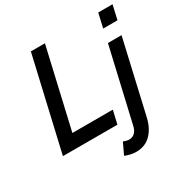

<svg xmlns="http://www.w3.org/2000/svg" viewBox="-199 -859 1206 1241"><g transform="rotate(-30 404.0 -238.5)"><path d="M39.6 0 198.7 -689.9H303.7L167.5 -99.1H469.2L446.3 0ZM677.2 -584 701.7 -689.9H808.1L784.2 -584ZM465.3 213.4Q425.8 213.4 382.8 195.8L422.9 111.3Q446.3 121.6 465.3 121.6Q490.2 121.6 507.3 105Q524.4 88.4 531.2 57.6L657.2 -487.8H758.8L633.3 58.6Q616.2 129.4 573.7 171.4Q531.2 213.4 465.3 213.4Z"/></g></svg>

Font: HK Grotesk SmBold Legacy Italic
Style: Regular
Weight: 600
Italic angle: -13°
Designer: Alfredo Marco Pradil
Foundry: Hanken Design Co.
Version: Version 2.022;PS 002.022;hotconv 1.0.88;makeotf.lib2.5.64775